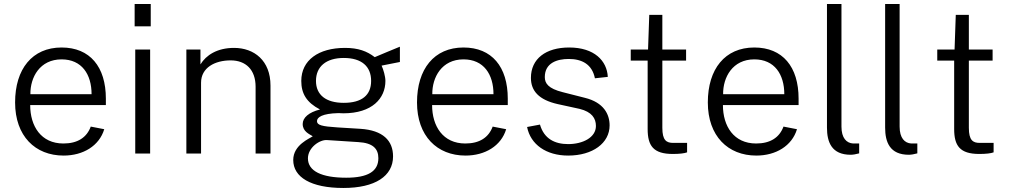

<svg xmlns="http://www.w3.org/2000/svg" viewBox="-20 -763 5014 954"><path d="M130 -241H506V-273C506 -431 427 -527 286 -527C140 -527 55 -420 55 -254C55 -87 155 10 296 10C393 10 473 -38 498 -121L431 -134C411 -80 366 -50 295 -50C184 -50 130 -136 130 -241ZM131 -295C130 -379 178 -468 286 -468C387 -468 435 -393 435 -295Z M729 -743H649V-632H729ZM726 -517H652V0H726Z M906 0H979V-352C979 -427 1048 -463 1126 -463C1201 -463 1250 -417 1250 -332V0H1324V-338C1324 -462 1243 -525 1143 -525C1059 -525 1004 -489 976 -443V-517H906Z M1686 171C1844 171 1933 112 1933 14C1933 -64 1883 -116 1770 -123L1656 -130C1580 -135 1555 -141 1555 -161C1555 -180 1580 -199 1662 -201L1686 -200C1829 -200 1895 -274 1895 -361C1895 -383 1885 -418 1876 -437L1967 -455V-531C1944 -522 1861 -487 1842 -479C1803 -509 1760 -525 1694 -525C1563 -525 1477 -464 1477 -361C1477 -298 1503 -254 1570 -219C1514 -205 1484 -178 1484 -147C1484 -110 1516 -97 1534 -86C1520 -75 1437 -44 1437 32C1437 117 1524 171 1686 171ZM1688 -252C1600 -252 1550 -291 1550 -361C1550 -432 1600 -475 1688 -475C1777 -475 1824 -433 1824 -361C1824 -290 1778 -252 1688 -252ZM1700 120C1578 120 1510 87 1510 24C1510 -30 1569 -70 1605 -67L1760 -57C1833 -53 1860 -24 1860 23C1860 89 1807 120 1700 120Z M2127 -241H2503V-273C2503 -431 2424 -527 2283 -527C2137 -527 2052 -420 2052 -254C2052 -87 2152 10 2293 10C2390 10 2470 -38 2495 -121L2428 -134C2408 -80 2363 -50 2292 -50C2181 -50 2127 -136 2127 -241ZM2128 -295C2127 -379 2175 -468 2283 -468C2384 -468 2432 -393 2432 -295Z M2803 10C2925 10 3009 -52 3009 -140C3009 -195 2980 -254 2886 -277L2776 -305C2704 -323 2687 -349 2687 -380C2687 -451 2749 -470 2806 -470C2871 -470 2922 -444 2936 -374L3000 -381C2996 -461 2933 -527 2808 -527C2692 -527 2618 -471 2618 -376C2618 -311 2658 -267 2750 -246L2860 -222C2921 -207 2941 -175 2941 -137C2941 -80 2876 -47 2803 -47C2736 -47 2683 -74 2663 -144L2599 -132C2616 -45 2694 10 2803 10Z M3389 -462V-517H3271V-689H3206L3200 -517H3114V-462H3198V-122C3198 -39 3226 2 3323 2C3356 2 3381 -1 3394 -6V-53H3325C3291 -53 3271 -66 3271 -128V-462Z M3572 -241H3948V-273C3948 -431 3869 -527 3728 -527C3582 -527 3497 -420 3497 -254C3497 -87 3597 10 3738 10C3835 10 3915 -38 3940 -121L3873 -134C3853 -80 3808 -50 3737 -50C3626 -50 3572 -136 3572 -241ZM3573 -295C3572 -379 3620 -468 3728 -468C3829 -468 3877 -393 3877 -295Z M4207 6C4218 6 4235 3 4249 -1V-50H4219C4186 -52 4161 -77 4161 -134V-743H4089V-129C4089 -57 4112 6 4207 6Z M4496 6C4507 6 4524 3 4538 -1V-50H4508C4475 -52 4450 -77 4450 -134V-743H4378V-129C4378 -57 4401 6 4496 6Z M4912 -462V-517H4794V-689H4729L4723 -517H4637V-462H4721V-122C4721 -39 4749 2 4846 2C4879 2 4904 -1 4917 -6V-53H4848C4814 -53 4794 -66 4794 -128V-462Z"/></svg>

Font: United Sans Light
Style: Regular
Weight: 300
Designer: Pablo Impallari, Rodrigo Fuenzalida (Modified by Dan O. Williams)
Version: Version 1.000;PS 001.000;hotconv 1.0.88;makeotf.lib2.5.64775